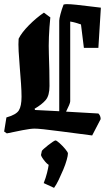

<svg xmlns="http://www.w3.org/2000/svg" viewBox="-22 -640 521 927"><path d="M221 -556Q211 -458 214 -378.5Q217 -299 217 -225Q217 -179 199 -157.5Q181 -136 145 -115L147 -109L264 -103V-540Q264 -549 270 -572Q276 -595 285 -618Q292 -620 301 -620Q318 -620 346.5 -617Q375 -614 406.5 -610Q438 -606 465 -603L453 -409H383L369 -522Q358 -526 344 -530Q330 -534 317 -536V-151Q317 -145 311.5 -132Q306 -119 297 -101L453 -92Q464 -81 464 -65L423 14Q330 2 273.5 -5.5Q217 -13 187.5 -16Q158 -19 145 -19Q126 -19 87 -11.5Q48 -4 11 4L-2 -5L9 -73Q56 -86 69 -107Q82 -128 82 -173Q82 -199 79.5 -236Q77 -273 73.5 -314Q70 -355 68 -392Q66 -429 68 -453Q82 -482 117 -517.5Q152 -553 190 -579ZM239 267 189 244Q199 219 205 195Q211 171 213 156Q205 151 196.5 141Q188 131 182 121.5Q176 112 176 108L180 89Q181 86 190 78Q199 70 211 60.5Q223 51 233 44.5Q243 38 246 38Q251 38 265.5 51Q280 64 293 79.5Q306 95 306 101Q306 111 300 132.5Q294 154 283.5 179Q273 204 261.5 228Q250 252 239 267Z"/></svg>

Font: Grenze Gotisch
Style: Bold
Weight: 700
Designer: Renata Polastri
Foundry: Omnibus-Type
Version: Version 1.001